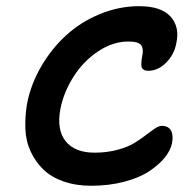

<svg xmlns="http://www.w3.org/2000/svg" viewBox="-20 -635 629 615"><path d="M272 -40Q223.1 -40 183.8 -53.7Q144.5 -67.4 119.4 -91.6Q94.2 -115.7 78.6 -148.9Q63 -182.1 61.3 -221.4Q59.6 -260.7 66.9 -304.2Q79.1 -365.7 112.1 -422.4Q145 -479 191.7 -521.7Q238.3 -564.5 299.6 -589.8Q360.8 -615.2 425.8 -615.2Q495.6 -615.2 525.9 -582.3Q556.2 -549.3 544.9 -497.1Q538.1 -460.4 512.2 -434.3Q486.3 -408.2 454.1 -408.2Q446.3 -408.2 441.4 -411.1Q436.5 -414.1 434.6 -417.7Q432.6 -421.4 432.6 -429.2Q432.6 -437 433.3 -442.4Q434.1 -447.8 436 -458Q440.4 -479 431.9 -490.5Q423.3 -502 391.1 -502Q341.8 -502 294.9 -470.9Q248 -439.9 216.6 -391.1Q185.1 -342.3 173.8 -288.1Q160.6 -220.2 189.9 -183.1Q219.2 -146 283.2 -146Q321.8 -146 355 -154.8Q388.2 -163.6 409.2 -176.3Q430.2 -189 446.5 -201.7Q462.9 -214.4 475.8 -223.1Q488.8 -231.9 498 -231.9Q519.5 -231.9 527.8 -216.6Q536.1 -201.2 530.8 -175.8Q526.4 -153.3 507.8 -130.4Q489.3 -107.4 458.3 -86.7Q427.2 -65.9 378.4 -53Q329.6 -40 272 -40Z"/></svg>

Font: Shantell Sans Irregular Bouncy
Style: Italic
Weight: 500
Italic angle: -11.31°
Designer: Stephen Nixon, Anya Danilova, Shantell Martin
Foundry: Arrow Type
Version: Version 1.006;[9816181b4]